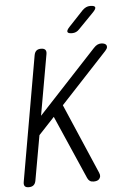

<svg xmlns="http://www.w3.org/2000/svg" viewBox="-62 -996 725 1052"><g transform="rotate(-5 300.0 -470.0)"><path d="M92 -22Q89 -6 79.5 2Q70 10 53.5 10Q37 10 31 2Q25 -6 28 -22L148 -708Q151 -724 160 -732Q169 -740 185.5 -740Q202 -740 209 -732Q216 -724 213 -708L154 -374L475 -719Q486 -731 496 -735.5Q506 -740 516 -740Q525 -740 532.5 -737.5Q540 -735 544 -729.5Q548 -724 546.5 -716Q545 -708 535 -697L278 -421L444 -35Q449 -23 447.5 -15Q446 -7 441 -1Q436 5 428 7.5Q420 10 410 10Q397 10 389 4.5Q381 -1 376 -12L223 -362L136 -269ZM363 -810Q341 -810 338 -819Q335 -828 352 -846L431 -930Q441 -940 451.5 -945Q462 -950 474 -950Q499 -950 501.5 -940.5Q504 -931 485 -912L403 -828Q395 -819 385 -814.5Q375 -810 363 -810Z"/></g></svg>

Font: Maple Mono ExtraLight
Style: Italic
Weight: 275
Italic angle: -10°
Monospace: yes
Designer: subframe7536
Version: Version 7.000